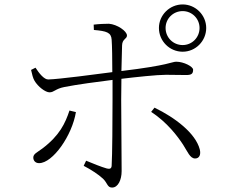

<svg xmlns="http://www.w3.org/2000/svg" viewBox="-20 -822 1040 865"><path d="M696 -696C696 -637 744 -589 803 -589C861 -589 909 -637 909 -696C909 -754 861 -802 803 -802C744 -802 696 -754 696 -696ZM726 -696C726 -738 760 -772 803 -772C845 -772 879 -738 879 -696C879 -653 845 -619 803 -619C760 -619 726 -653 726 -696ZM805 -170C825 -139 836 -108 859 -108C878 -108 886 -125 880 -149C861 -222 769 -292 676 -337L661 -318C733 -271 781 -207 805 -170ZM293 -324C274 -267 249 -212 171 -153C147 -135 130 -129 130 -112C130 -100 138 -87 156 -87C218 -87 305 -212 322 -317ZM120 -507C124 -488 129 -469 135 -459C151 -431 185 -406 203 -406C224 -406 229 -422 270 -430C325 -441 422 -454 487 -462V-374C487 -289 486 -119 483 -75C482 -61 473 -60 461 -63C436 -70 397 -86 368 -98L357 -75C388 -59 424 -36 444 -17C465 3 463 23 485 23C512 23 528 -12 528 -51C528 -73 526 -309 526 -372L527 -467C594 -475 687 -485 728 -485C765 -485 792 -484 818 -484C842 -484 850 -489 850 -508C850 -522 808 -544 774 -544C754 -544 743 -528 527 -502L530 -618C531 -647 552 -646 552 -662C552 -682 508 -712 471 -715C454 -715 425 -714 402 -711L403 -687C460 -682 481 -676 483 -643C485 -617 486 -556 486 -497C418 -488 244 -465 198 -464C179 -463 156 -492 140 -517Z"/></svg>

Font: Noto Serif CJK HK ExtraLight
Style: Regular
Weight: 200
Designer: Ryoko NISHIZUKA 西塚涼子 (kana & ideographs); Frank Grießhammer (Latin, Greek & Cyrillic); Wenlong ZHANG 张文龙 (bopomofo); San
Foundry: Adobe
Version: Version 2.001;hotconv 1.1.0;makeotfexe 2.6.0